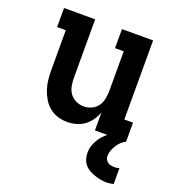

<svg xmlns="http://www.w3.org/2000/svg" viewBox="-135 -626 870 956"><g transform="rotate(20 300.0 -148.0)"><path d="M250 8Q224 8 199 0.5Q174 -7 154 -23.5Q134 -40 121 -62Q108 -84 100 -108.5Q92 -133 89.5 -158.5Q87 -184 87 -210V-419H41V-520H206V-210Q206 -189 210 -167.5Q214 -146 226.5 -128.5Q239 -111 259 -102Q279 -93 300 -93Q321 -93 341 -102Q361 -111 373.5 -128.5Q386 -146 390 -167.5Q394 -189 394 -210V-419H348V-520H513V-101H559V0H394V-96Q386 -73 372 -53Q358 -33 339 -19Q320 -5 296.5 1.5Q273 8 250 8ZM536 224Q520 224 504 221Q488 218 472.5 212.5Q457 207 442.5 199Q428 191 417.5 178.5Q407 166 402 150Q397 134 397 118Q397 87 411.5 58.5Q426 30 449 9Q472 -12 500 -25.5Q528 -39 559 -45V0Q545 7 534 17.5Q523 28 515 41Q507 54 501.5 68.5Q496 83 496 98Q496 107 500 115.5Q504 124 511.5 129.5Q519 135 528.5 137Q538 139 547 139Q554 139 560.5 138Q567 137 573 135V219Q564 221 555 222.5Q546 224 536 224Z"/></g></svg>

Font: Iosevka HT Extended
Style: Bold
Weight: 700
Width: 7
Monospace: yes
Designer: Belleve Invis
Foundry: Belleve Invis
Version: Version 32.3.0; ttfautohint (v1.8.4)